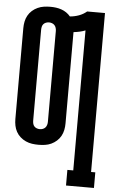

<svg xmlns="http://www.w3.org/2000/svg" viewBox="-62 -785 625 1041"><g transform="rotate(5 250.0 -264.0)"><path d="M338 215V130H370V-632Q355 -626 339 -622.5Q323 -619 306 -617V-120Q306 -102 302.5 -84.5Q299 -67 290.5 -51.5Q282 -36 268.5 -24Q255 -12 239 -4.5Q223 3 205 5.5Q187 8 170 8Q152 8 134.5 5.5Q117 3 100.5 -4.5Q84 -12 70.5 -24Q57 -36 48.5 -51.5Q40 -67 36.5 -84.5Q33 -102 33 -120V-615Q33 -633 36.5 -650.5Q40 -668 48.5 -683.5Q57 -699 70.5 -711Q84 -723 100.5 -730.5Q117 -738 134.5 -740.5Q152 -743 170 -743Q185 -743 200 -741Q215 -739 229.5 -734Q244 -729 256.5 -720.5Q269 -712 279 -700Q304 -702 327.5 -710.5Q351 -719 370 -735H467V130H490V215ZM170 -77Q178 -77 186 -80Q194 -83 199.5 -89Q205 -95 207.5 -103.5Q210 -112 210 -120V-615Q210 -623 207.5 -631.5Q205 -640 199.5 -646Q194 -652 186 -655Q178 -658 170 -658Q161 -658 153 -655Q145 -652 139.5 -646Q134 -640 132 -631.5Q130 -623 130 -615V-120Q130 -112 132 -103.5Q134 -95 139.5 -89Q145 -83 153 -80Q161 -77 170 -77Z"/></g></svg>

Font: Iosevka Curly Slab Semibold
Style: Regular
Weight: 600
Monospace: yes
Designer: Belleve Invis
Foundry: Belleve Invis
Version: Version 22.1.2; ttfautohint (v1.8.4)